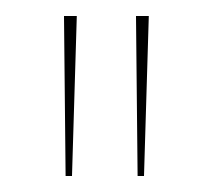

<svg xmlns="http://www.w3.org/2000/svg" viewBox="-20 -651 266 240"><path d="M62 -431 60 -631H76L70 -431ZM152 -431 150 -631H166L160 -431Z"/></svg>

Font: Alumni Sans Pinstripe
Style: Regular
Weight: 400
Designer: Robert E. Leuschke
Foundry: Robert E. Leuschke
Version: Version 1.010; ttfautohint (v1.8.4.7-5d5b)